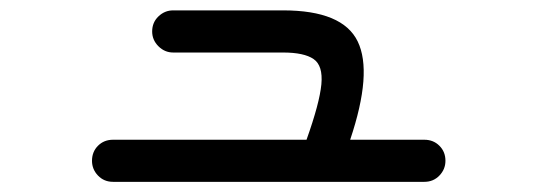

<svg xmlns="http://www.w3.org/2000/svg" viewBox="-20 -447 1040 374"><path d="M200.2 -92.8Q182.6 -92.8 170.9 -105Q159.2 -117.2 159.2 -133.8Q159.2 -151.4 170.9 -163.1Q182.6 -174.8 200.2 -174.8H577.1Q602.5 -246.1 606 -282.7Q609.4 -319.3 590.8 -332Q572.3 -344.7 531.2 -344.7H317.4Q300.8 -344.7 288.6 -356.9Q276.4 -369.1 276.4 -385.7Q276.4 -403.3 288.6 -415Q300.8 -426.8 317.4 -426.8H531.2Q647.5 -426.8 676.8 -366.2Q706.1 -305.7 662.1 -174.8H806.6Q824.2 -174.8 835.9 -163.1Q847.7 -151.4 847.7 -133.8Q847.7 -117.2 835.9 -105Q824.2 -92.8 806.6 -92.8Z"/></svg>

Font: KTXP_ComRound
Style: Medium
Weight: 500
Version: Version 1.01;May 16, 2022;FontCreator 13.0.0.2683 64-bit